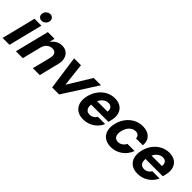

<svg xmlns="http://www.w3.org/2000/svg" viewBox="155 -1675 2658 2658"><g transform="rotate(45 1484.0 -345.5)"><path d="M0.8 0 125.8 -500H260.8L135.8 0ZM214.2 -549.2Q180 -549.2 161.2 -573.8Q142.5 -598.3 150.8 -632.5Q157.5 -661.7 182.1 -681.2Q206.7 -700.8 235 -700.8Q270 -700.8 288.8 -676.2Q307.5 -651.7 298.3 -616.7Q291.7 -588.3 267.1 -568.8Q242.5 -549.2 214.2 -549.2Z M261.7 0 386.7 -500H517.5L499.2 -425.8H502.5Q534.2 -466.7 573.8 -487.9Q613.3 -509.2 663.3 -509.2Q718.3 -509.2 754.2 -480.4Q790 -451.7 803.3 -402.5Q816.7 -353.3 800.8 -291.7L728.3 0H593.3L661.7 -273.3Q674.2 -325.8 655.8 -355.8Q637.5 -385.8 591.7 -385.8Q546.7 -385.8 512.1 -355.8Q477.5 -325.8 465 -273.3L396.7 0Z M970.8 0 900.8 -500H1035L1073.3 -160H1076.7L1284.2 -500H1427.5L1107.5 0Z M1585 10Q1510 10 1461.7 -24.2Q1413.3 -58.3 1396.7 -119.2Q1380 -180 1400 -259.2Q1419.2 -334.2 1462.1 -390.8Q1505 -447.5 1564.6 -478.8Q1624.2 -510 1693.3 -510Q1765 -510 1810.8 -477.5Q1856.7 -445 1872.5 -387.5Q1888.3 -330 1868.3 -253.3L1858.3 -214.2H1520Q1514.2 -159.2 1536.2 -129.6Q1558.3 -100 1603.3 -100Q1636.7 -100 1663.8 -116.2Q1690.8 -132.5 1706.7 -160.8H1848.3Q1814.2 -81.7 1742.9 -35.8Q1671.7 10 1585 10ZM1545.8 -305.8H1750Q1755 -351.7 1735 -376.2Q1715 -400.8 1675 -400.8Q1635 -400.8 1601.2 -376.2Q1567.5 -351.7 1545.8 -305.8Z M2125.8 10Q2051.7 10 2003.3 -23.8Q1955 -57.5 1937.9 -117.9Q1920.8 -178.3 1940.8 -257.5Q1960 -334.2 2003.8 -390.8Q2047.5 -447.5 2108.3 -478.8Q2169.2 -510 2239.2 -510Q2331.7 -510 2382.1 -459.6Q2432.5 -409.2 2425 -322.5H2290Q2289.2 -355 2270 -372.5Q2250.8 -390 2217.5 -390Q2167.5 -390 2128.8 -352.1Q2090 -314.2 2074.2 -250Q2058.3 -185.8 2078.3 -147.9Q2098.3 -110 2147.5 -110Q2182.5 -110 2212.5 -129.6Q2242.5 -149.2 2260.8 -185H2400Q2365 -92.5 2290.8 -41.2Q2216.7 10 2125.8 10Z M2650 10Q2575 10 2526.7 -24.2Q2478.3 -58.3 2461.7 -119.2Q2445 -180 2465 -259.2Q2484.2 -334.2 2527.1 -390.8Q2570 -447.5 2629.6 -478.8Q2689.2 -510 2758.3 -510Q2830 -510 2875.8 -477.5Q2921.7 -445 2937.5 -387.5Q2953.3 -330 2933.3 -253.3L2923.3 -214.2H2585Q2579.2 -159.2 2601.2 -129.6Q2623.3 -100 2668.3 -100Q2701.7 -100 2728.8 -116.2Q2755.8 -132.5 2771.7 -160.8H2913.3Q2879.2 -81.7 2807.9 -35.8Q2736.7 10 2650 10ZM2610.8 -305.8H2815Q2820 -351.7 2800 -376.2Q2780 -400.8 2740 -400.8Q2700 -400.8 2666.3 -376.2Q2632.5 -351.7 2610.8 -305.8Z"/></g></svg>

Font: Funnel Sans
Style: Bold Italic
Weight: 700
Italic angle: -14.036°
Designer: NORD ID, Kristian Moeller
Foundry: Dicotype
Version: Version 1.000